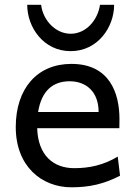

<svg xmlns="http://www.w3.org/2000/svg" viewBox="-20 -777 575 809"><path d="M482.9 -236.8C483.4 -245.6 483.4 -266.1 483.4 -274.9C483.4 -384.8 441.9 -507.8 280.8 -507.8C136.2 -507.8 46.4 -403.3 46.4 -241.7C46.4 -75.7 156.2 12.2 280.8 12.2C356 12.2 416.5 -1 485.8 -36.6L476.1 -117.2C416.5 -81.1 356 -68.4 293 -68.4C204.6 -68.4 140.1 -122.6 136.7 -236.8ZM273.4 -434.6C344.2 -434.6 395.5 -389.2 395.5 -305.2H140.6C154.8 -393.6 202.1 -434.6 273.4 -434.6ZM460.9 -756.8H401.4C391.6 -690.9 341.8 -634.8 277.8 -634.8C214.4 -634.8 161.1 -690.9 153.3 -756.8H94.7C94.7 -662.1 163.1 -561.5 277.8 -561.5C391.6 -561.5 460.9 -662.1 460.9 -756.8Z"/></svg>

Font: Andika
Style: Regular
Weight: 400
Designer: Victor Gaultney, Annie Olsen, Julie Remington, Don Collingsworth, Eric Hays
Foundry: SIL International
Version: Version 1.000